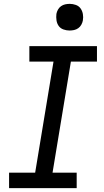

<svg xmlns="http://www.w3.org/2000/svg" viewBox="-20 -974 540 994"><path d="M377 0H27V-80H162L257 -655H132V-735H482V-655H347L252 -80H377ZM340 -816Q324 -816 308.5 -821.5Q293 -827 284 -839.5Q275 -852 272.5 -868.5Q270 -885 272 -902Q274 -913 280 -924Q286 -935 296 -942Q306 -949 317.5 -951.5Q329 -954 341 -954Q357 -954 372.5 -948.5Q388 -943 397 -930.5Q406 -918 409 -901.5Q412 -885 409 -868Q407 -857 401 -846Q395 -835 385 -828Q375 -821 363.5 -818.5Q352 -816 340 -816Z"/></svg>

Font: Iosevka Term Curly Medium
Style: Italic
Weight: 500
Italic angle: -9°
Designer: Belleve Invis
Foundry: Belleve Invis
Version: Version 32.3.0